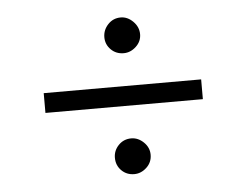

<svg xmlns="http://www.w3.org/2000/svg" viewBox="-39 -491 643 503"><g transform="rotate(-5 283.0 -239.0)"><path d="M491 -265V-213H77V-265ZM248 -80Q248 -99 261.5 -113Q275 -127 295 -127Q313 -127 327.5 -113Q342 -99 342 -80Q342 -60 327.5 -46.5Q313 -33 295 -33Q275 -33 261.5 -46.5Q248 -60 248 -80ZM248 -397Q248 -416 261.5 -430.5Q275 -445 295 -445Q313 -445 327.5 -430.5Q342 -416 342 -397Q342 -378 327.5 -364.5Q313 -351 295 -351Q275 -351 261.5 -364.5Q248 -378 248 -397Z"/></g></svg>

Font: Quattrocento Sans
Style: Regular
Weight: 400
Designer: Pablo Impallari
Foundry: Pablo Impallari, Igino Marini, Brenda Gallo
Version: Version 2.000